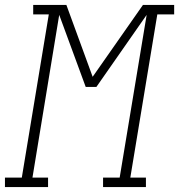

<svg xmlns="http://www.w3.org/2000/svg" viewBox="-57 -755 723 775"><path d="M-37 0V-38H31L140 -697H77V-735H211L317 -445L520 -735H646V-697H578L469 -38H532V0H359V-38H426L535 -695L332 -404H289L182 -695L74 -38H137V0Z"/></svg>

Font: Iosevka Slab XLtEx
Style: Italic
Weight: 200
Width: 7
Italic angle: -9°
Monospace: yes
Designer: Belleve Invis
Foundry: Belleve Invis
Version: Version 11.1.0; ttfautohint (v1.8.3)